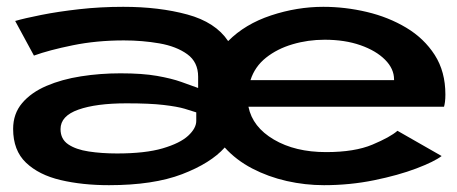

<svg xmlns="http://www.w3.org/2000/svg" viewBox="-20 -532 1340 563"><path d="M299.5 11Q221.5 11 157.8 -4Q94 -19 56.2 -55Q18.5 -91 18.5 -154Q18.5 -198.5 45 -229.8Q71.5 -261 116.5 -280.2Q161.5 -299.5 217.5 -308.2Q273.5 -317 333 -317Q397.5 -317 440.2 -309.5Q483 -302 511.5 -291.8Q540 -281.5 561 -274V-307Q561 -350 529.2 -373Q497.5 -396 447.5 -404.8Q397.5 -413.5 343 -413.5Q263 -413.5 193.2 -399.2Q123.5 -385 79.5 -369L24.5 -470.5Q52 -478.5 101 -488.2Q150 -498 212.2 -505Q274.5 -512 341.5 -512Q446.5 -512 529.2 -489.5Q612 -467 649 -411.5Q698.5 -461.5 774.8 -486.8Q851 -512 928 -512Q992 -512 1055.5 -497Q1119 -482 1171.2 -450.8Q1223.5 -419.5 1254.8 -370.8Q1286 -322 1286 -255Q1286 -242.5 1284.8 -233.2Q1283.5 -224 1282 -219H708.5Q720.5 -159.5 783 -122.8Q845.5 -86 936 -86Q1020 -86 1072.2 -108Q1124.5 -130 1145.5 -148.5L1275 -74.5Q1253.5 -58 1200.8 -38Q1148 -18 1077 -3.5Q1006 11 930 11Q875 11 820.8 -1.2Q766.5 -13.5 719.5 -38Q672.5 -62.5 639 -99.5Q598 -53.5 513.8 -21.2Q429.5 11 299.5 11ZM714.5 -297H1135.5V-299Q1135.5 -330.5 1109 -357Q1082.5 -383.5 1036.8 -399.5Q991 -415.5 932 -415.5Q883 -415.5 838 -402.2Q793 -389 760 -362.8Q727 -336.5 714.5 -297ZM323 -82Q406 -82 457 -97Q508 -112 531.8 -134Q555.5 -156 555.5 -177.5V-202.5Q542.5 -207 521.2 -213.2Q500 -219.5 460 -224.2Q420 -229 351 -229Q262 -229 209.8 -210.5Q157.5 -192 157.5 -153.5Q157.5 -124 180 -108.8Q202.5 -93.5 240.2 -87.8Q278 -82 323 -82Z"/></svg>

Font: Trispace Expanded Medium
Style: Regular
Weight: 500
Width: 7
Designer: Tyler Finck
Foundry: Etcetera Type Company
Version: Version 1.210; ttfautohint (v1.8.3)